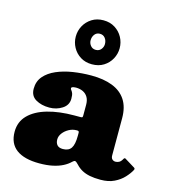

<svg xmlns="http://www.w3.org/2000/svg" viewBox="-122 -942 956 1054"><g transform="rotate(15 355.5 -415.0)"><path d="M336 -590Q374 -590 402 -607.5Q430 -625 445.5 -653.5Q461 -682 461 -714.5Q461 -747.5 445.5 -776Q430 -804.5 402 -822.2Q374 -840 336 -840Q298.5 -840 270.5 -822.2Q242.5 -804.5 227 -776Q211.5 -747.5 211.5 -714.5Q211.5 -682 227 -653.5Q242.5 -625 270.5 -607.5Q298.5 -590 336 -590ZM336 -672Q317.5 -672 306.5 -685.5Q295.5 -699 295.5 -715.5Q295.5 -735.5 306.5 -749.5Q317.5 -763.5 336 -763.5Q355 -763.5 366 -749.5Q377 -735.5 377 -715.5Q377 -699 366 -685.5Q355 -672 336 -672ZM22.5 -123Q22.5 -56.5 67.2 -23.2Q112 10 197.5 10Q240.5 10 273.2 3Q306 -4 330.2 -16.5Q354.5 -29 371 -45.5Q379.5 -54 385.8 -53Q392 -52 404.5 -38.5Q419.5 -22 438.8 -11.2Q458 -0.5 484 4.8Q510 10 545 10H545.5Q591 10 623.2 -5.8Q655.5 -21.5 677 -44.8Q698.5 -68 710 -90Q713.5 -98 707 -102L650 -137Q643.5 -142 638.5 -133.5Q630 -117.5 620 -112.2Q610 -107 599.5 -107Q589 -107 581.2 -114Q573.5 -121 573.5 -136V-347Q573.5 -410 547 -450.5Q520.5 -491 470.5 -510.5Q420.5 -530 350.5 -530Q297.5 -530 246.2 -522Q195 -514 153.5 -496Q112 -478 87.2 -449Q62.5 -420 62.5 -378Q62.5 -337.5 94.2 -318.8Q126 -300 171.5 -300Q212 -300 244.2 -320.8Q276.5 -341.5 276.5 -378Q276.5 -400 272.2 -409.8Q268 -419.5 263.8 -424Q259.5 -428.5 259.5 -434Q259.5 -437 262.8 -439.2Q266 -441.5 272 -442.8Q278 -444 285.5 -444Q308 -444 325.8 -435.5Q343.5 -427 353.5 -410Q363.5 -393 363.5 -367V-307Q363.5 -298 361.2 -296Q359 -294 350.5 -294H316.5Q230.5 -294 164.2 -275Q98 -256 60.2 -218Q22.5 -180 22.5 -123ZM259.5 -143Q259.5 -161.5 272.5 -178.8Q285.5 -196 306 -207.2Q326.5 -218.5 349.5 -218.5H353.5Q363.5 -218.5 363.5 -208.5V-191Q363.5 -141.5 349.2 -120.5Q335 -99.5 302.5 -99.5Q280 -99.5 269.8 -111.2Q259.5 -123 259.5 -143Z"/></g></svg>

Font: Besley Black
Style: Regular
Weight: 900
Designer: Owen Earl
Foundry: indestructible type*
Version: Version 2.001